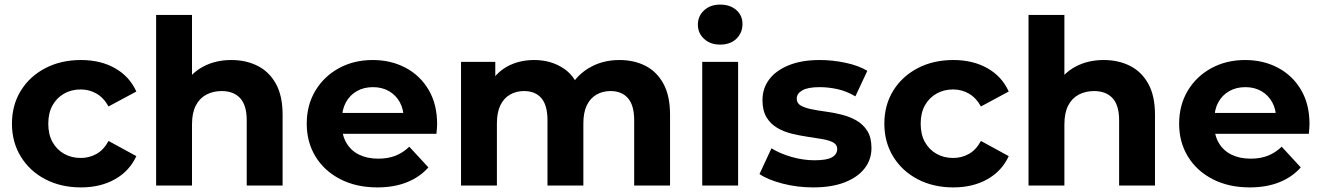

<svg xmlns="http://www.w3.org/2000/svg" viewBox="-20 -807 5747 835"><path d="M332 8Q245 8 177 -27.5Q109 -63 70.5 -126Q32 -189 32 -269Q32 -350 70.5 -412.5Q109 -475 177 -510.5Q245 -546 332 -546Q417 -546 480 -510.5Q543 -475 573 -409L452 -344Q431 -382 399.5 -400Q368 -418 331 -418Q291 -418 259 -400Q227 -382 208.5 -349Q190 -316 190 -269Q190 -222 208.5 -189Q227 -156 259 -138Q291 -120 331 -120Q368 -120 399.5 -137.5Q431 -155 452 -194L573 -128Q543 -63 480 -27.5Q417 8 332 8Z M659 0V-742H815V-389L780 -434Q809 -488 863 -517Q917 -546 986 -546Q1050 -546 1100.5 -520.5Q1151 -495 1180 -442.5Q1209 -390 1209 -308V0H1053V-284Q1053 -349 1024.5 -380Q996 -411 944 -411Q907 -411 877.5 -395.5Q848 -380 831.5 -348Q815 -316 815 -266V0Z M1621 8Q1529 8 1459.5 -28Q1390 -64 1352 -126.5Q1314 -189 1314 -269Q1314 -350 1351.5 -412.5Q1389 -475 1454 -510.5Q1519 -546 1601 -546Q1680 -546 1743.5 -512.5Q1807 -479 1844 -416.5Q1881 -354 1881 -267Q1881 -258 1880 -246.5Q1879 -235 1878 -225H1441V-316H1796L1736 -289Q1736 -331 1719 -362Q1702 -393 1672 -410.5Q1642 -428 1602 -428Q1562 -428 1531.5 -410.5Q1501 -393 1484 -361.5Q1467 -330 1467 -287V-263Q1467 -219 1486.5 -185.5Q1506 -152 1541.5 -134.5Q1577 -117 1625 -117Q1668 -117 1700.5 -130Q1733 -143 1760 -169L1843 -79Q1806 -37 1750 -14.5Q1694 8 1621 8Z M1985 0V-538H2134V-391L2106 -434Q2134 -489 2185.5 -517.5Q2237 -546 2303 -546Q2377 -546 2432.5 -508.5Q2488 -471 2506 -394L2451 -409Q2478 -472 2537.5 -509Q2597 -546 2674 -546Q2738 -546 2787.5 -520.5Q2837 -495 2865.5 -442.5Q2894 -390 2894 -308V0H2738V-284Q2738 -349 2711 -380Q2684 -411 2635 -411Q2601 -411 2574 -395.5Q2547 -380 2532 -349Q2517 -318 2517 -270V0H2361V-284Q2361 -349 2334.5 -380Q2308 -411 2259 -411Q2225 -411 2198 -395.5Q2171 -380 2156 -349Q2141 -318 2141 -270V0Z M3034 0V-538H3190V0ZM3112 -613Q3069 -613 3042 -638Q3015 -663 3015 -700Q3015 -737 3042 -762Q3069 -787 3112 -787Q3155 -787 3182 -763.5Q3209 -740 3209 -703Q3209 -664 3182.5 -638.5Q3156 -613 3112 -613Z M3516 8Q3447 8 3383.5 -8.5Q3320 -25 3283 -50L3335 -162Q3372 -139 3422.5 -124.5Q3473 -110 3522 -110Q3576 -110 3598.5 -123Q3621 -136 3621 -159Q3621 -178 3603.5 -187.5Q3586 -197 3557 -202Q3528 -207 3493.5 -212Q3459 -217 3424 -225.5Q3389 -234 3360 -251Q3331 -268 3313.5 -297Q3296 -326 3296 -372Q3296 -423 3325.5 -462Q3355 -501 3411 -523.5Q3467 -546 3545 -546Q3600 -546 3657 -534Q3714 -522 3752 -499L3700 -388Q3661 -411 3621.5 -419.5Q3582 -428 3545 -428Q3493 -428 3469 -414Q3445 -400 3445 -378Q3445 -358 3462.5 -348Q3480 -338 3509 -332Q3538 -326 3572.5 -321.5Q3607 -317 3642 -308Q3677 -299 3705.5 -282.5Q3734 -266 3752 -237.5Q3770 -209 3770 -163Q3770 -113 3740 -74.5Q3710 -36 3653.5 -14Q3597 8 3516 8Z M4126 8Q4039 8 3971 -27.5Q3903 -63 3864.5 -126Q3826 -189 3826 -269Q3826 -350 3864.5 -412.5Q3903 -475 3971 -510.5Q4039 -546 4126 -546Q4211 -546 4274 -510.5Q4337 -475 4367 -409L4246 -344Q4225 -382 4193.5 -400Q4162 -418 4125 -418Q4085 -418 4053 -400Q4021 -382 4002.5 -349Q3984 -316 3984 -269Q3984 -222 4002.5 -189Q4021 -156 4053 -138Q4085 -120 4125 -120Q4162 -120 4193.5 -137.5Q4225 -155 4246 -194L4367 -128Q4337 -63 4274 -27.5Q4211 8 4126 8Z M4453 0V-742H4609V-389L4574 -434Q4603 -488 4657 -517Q4711 -546 4780 -546Q4844 -546 4894.5 -520.5Q4945 -495 4974 -442.5Q5003 -390 5003 -308V0H4847V-284Q4847 -349 4818.5 -380Q4790 -411 4738 -411Q4701 -411 4671.5 -395.5Q4642 -380 4625.5 -348Q4609 -316 4609 -266V0Z M5415 8Q5323 8 5253.5 -28Q5184 -64 5146 -126.5Q5108 -189 5108 -269Q5108 -350 5145.5 -412.5Q5183 -475 5248 -510.5Q5313 -546 5395 -546Q5474 -546 5537.5 -512.5Q5601 -479 5638 -416.5Q5675 -354 5675 -267Q5675 -258 5674 -246.5Q5673 -235 5672 -225H5235V-316H5590L5530 -289Q5530 -331 5513 -362Q5496 -393 5466 -410.5Q5436 -428 5396 -428Q5356 -428 5325.5 -410.5Q5295 -393 5278 -361.5Q5261 -330 5261 -287V-263Q5261 -219 5280.5 -185.5Q5300 -152 5335.5 -134.5Q5371 -117 5419 -117Q5462 -117 5494.5 -130Q5527 -143 5554 -169L5637 -79Q5600 -37 5544 -14.5Q5488 8 5415 8Z"/></svg>

Font: Montserrat Thin
Style: Bold
Weight: 700
Version: Version 9.000